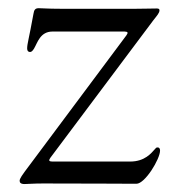

<svg xmlns="http://www.w3.org/2000/svg" viewBox="-20 -452 443 473"><path d="M291.5 -365.1 54.7 -47.6C32.7 -18.5 28.4 -12.1 28.4 -6.4C28.4 -2.1 31.2 1.4 40.5 1.4C49 1.4 61.8 0 85.9 0C209.5 0 277.7 0.7 316.1 0.7C337.4 0.7 374.3 -60.4 374.3 -81C374.3 -85.9 372.2 -88.8 368.6 -88.8C364.3 -88.8 364.3 -87.4 361.5 -84.5C353 -75.3 337.4 -54 300.4 -54H108.7C100.5 -54.3 99.4 -56.5 104 -63.2L357.2 -401.3C366.5 -413.4 372.9 -419.7 372.9 -426.8C372.9 -430.4 370 -431.1 365.8 -431.1C348.7 -431.1 339.5 -430.4 316.1 -430.4H127.8C97.3 -430.4 83.8 -431.8 75.3 -431.8C66.8 -431.8 63.9 -427.6 62.5 -418.3C51.1 -355.1 46.9 -344.5 46.9 -332.4C46.9 -326.7 49.7 -323.9 54 -323.9C57.5 -323.9 60.4 -326.7 63.9 -332.4C72.4 -346.6 78.8 -374.3 109.4 -374.3H286.9C295.1 -373.9 296.2 -371.8 291.5 -365.1Z"/></svg>

Font: Margiela Serif Light
Style: Regular
Weight: 300
Designer: Andreas Faust, Stefan Endress
Version: Version 1.002;FEAKit 1.0